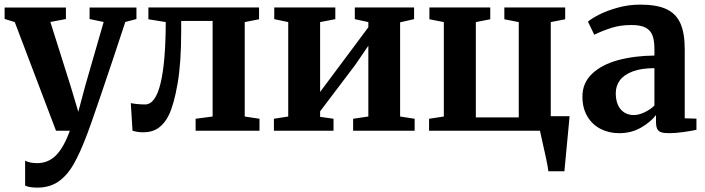

<svg xmlns="http://www.w3.org/2000/svg" viewBox="-24 -580 3130 852"><path d="M87.5 243.5V133Q95 137.5 109.8 140.8Q124.5 144 140.5 144Q189.5 144 224 109.8Q258.5 75.5 286 0H224.5L41.5 -482L-3.5 -496V-546.5H268.5V-495.5L199.5 -482.5L289 -199L323.5 -84L354 -198.5L436 -482.5L373.5 -495.5V-546.5H581.5V-495.5L532 -482.5Q477 -314.5 424.2 -160Q371.5 -5.5 363.5 13.5Q332 97.5 302.8 148.5Q273.5 199.5 234.8 226Q196 252.5 142 252.5Q104.5 252.5 87.5 243.5Z M564 0 556.5 -122.5Q567 -120 585.2 -118.2Q603.5 -116.5 620 -116.5Q665.5 -116.5 688.2 -209.2Q711 -302 711.5 -482L634.5 -494.5V-547H1125.5V-494.5L1062 -482V-63L1127.5 -53V0H844V-53L919.5 -63V-487H780V-438.5Q780 -301 764 -208.8Q748 -116.5 725 -69Q708 -33.5 680.5 -13.2Q653 7 611 7Q586 7 564 0Z M1456 0H1191.5V-53L1255 -63V-482L1193 -495V-547H1464V-495L1396.5 -482V-172L1610.5 -459V-482L1550.5 -495V-547H1813.5V-495L1751.5 -481V-63L1816 -53V0H1543V-53L1610.5 -63V-377L1552 -291.5L1396.5 -86V-61.5L1456 -53Z M2420 -64.5H2503.5L2502 -47L2480.5 180H2409.5Q2404.5 141 2379 31.5L2372 0H1880V-53L1945.5 -63V-482L1881.5 -494.5V-547H2151.5V-494.5L2087.5 -482V-59H2278V-482L2214 -494.5V-547H2484V-494.5L2420 -482Z M2880 -333.5V-362.5Q2880 -400.5 2871.2 -423.2Q2862.5 -446 2840.5 -457.5Q2818.5 -469 2778 -469Q2729 -469 2689.8 -456.5Q2650.5 -444 2613 -426L2585 -484Q2601 -498 2635.5 -515.5Q2670 -533 2717.8 -546.2Q2765.5 -559.5 2817.5 -559.5Q2890.5 -559.5 2933.2 -539.5Q2976 -519.5 2995.2 -476.5Q3014.5 -433.5 3014.5 -362V-55L3066.5 -53.5V-4Q3043.5 1 3008.2 6Q2973 11 2946 11Q2922.5 11 2910.2 7Q2898 3 2892.5 -7.8Q2887 -18.5 2887 -39.5V-69.5Q2864 -39 2821 -14Q2778 11 2723.5 11Q2678.5 11 2641.2 -8Q2604 -27 2582.2 -63.8Q2560.5 -100.5 2560.5 -151.5Q2560.5 -212 2603.5 -252.8Q2646.5 -293.5 2718.5 -313Q2790.5 -332.5 2880 -333.5ZM2880 -111.5V-277.5Q2822 -277.5 2783.5 -263Q2745 -248.5 2726.8 -223.8Q2708.5 -199 2708.5 -167Q2708.5 -120.5 2730.2 -95Q2752 -69.5 2789 -69.5Q2810 -69.5 2835.8 -81.5Q2861.5 -93.5 2880 -111.5Z"/></svg>

Font: Merriweather Text
Style: Bold
Weight: 700
Designer: Eben Sorkin
Foundry: Eben Sorkin
Version: Version 2.100